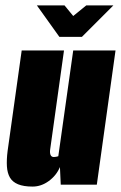

<svg xmlns="http://www.w3.org/2000/svg" viewBox="-20 -681 446 708"><path d="M100 7Q67 7 46.5 -1.5Q26 -10 16.5 -26.5Q7 -43 5.5 -67.5Q4 -92 8 -124L60 -495H216L165 -130Q164 -123 164.5 -118Q165 -113 166.5 -109.5Q168 -106 171 -104Q174 -102 178 -102Q181 -102 184 -102.5Q187 -103 190 -103.5Q193 -104 195 -105L250 -495H406L337 0H204L201 -65Q188 -34 160 -13.5Q132 7 100 7ZM199 -545 116 -661H218L250 -622L298 -661H398L282 -545Z"/></svg>

Font: Alumni Sans Black
Style: Italic
Weight: 900
Italic angle: -8°
Version: Version 1.016